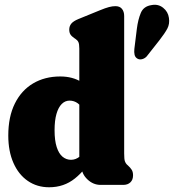

<svg xmlns="http://www.w3.org/2000/svg" viewBox="-20 -781 735 811"><path d="M324.5 -99.5 315 -100V-575.5Q315 -595 311.2 -603Q307.5 -611 299 -616.5L294.5 -619.5Q282.5 -627.5 277.5 -635.5Q272.5 -643.5 272.5 -656Q272.5 -670.5 281 -681Q289.5 -691.5 311 -700.5L400.5 -737Q426 -747.5 440.5 -751.2Q455 -755 467.5 -755Q486 -755 495.2 -743.5Q504.5 -732 504.5 -713.5V-133Q504.5 -108.5 507.5 -100Q510.5 -91.5 515.5 -86.5L520.5 -82Q530.5 -73 536.2 -64Q542 -55 542 -40.5Q542 -21.5 530.8 -10.8Q519.5 0 500.5 0H405Q373.5 0 349 -23.5Q324.5 -47 324.5 -77.5ZM15 -208.5Q15 -288 42.8 -343.8Q70.5 -399.5 120 -428.8Q169.5 -458 234.5 -458Q286.5 -458 324.2 -434.5Q362 -411 391 -363L340 -301Q324.5 -333 308.8 -344.5Q293 -356 274 -356Q255 -356 240.8 -341.8Q226.5 -327.5 218.5 -299.8Q210.5 -272 210.5 -231Q210.5 -187.5 219.5 -159.8Q228.5 -132 244.2 -119Q260 -106 280 -106Q300 -106 317 -120Q334 -134 347 -166L379.5 -129Q342.5 -64 296.2 -27Q250 10 187.5 10Q136.5 10 97.5 -16.8Q58.5 -43.5 36.8 -92.8Q15 -142 15 -208.5ZM558 -659Q563 -698.5 574.8 -726.5Q586.5 -754.5 620 -759.5Q648 -765 669 -748.2Q690 -731.5 693.5 -705.5Q697.5 -680.5 686.8 -660.2Q676 -640 653 -610.5L601 -544.5Q593.5 -535 581.8 -531.5Q570 -528 561 -533Q551 -538.5 548.5 -549.5Q546 -560.5 547.5 -574Z"/></svg>

Font: Fraunces 144pt S100 Black
Style: Regular
Weight: 900
Version: Version 1.000